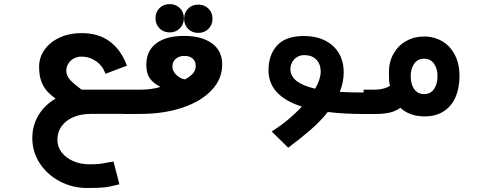

<svg xmlns="http://www.w3.org/2000/svg" viewBox="-20 -570 2440 960"><path d="M416 370Q342.5 370 279.5 337Q216.5 304 179 246.8Q141.5 189.5 141.5 120.5Q141.5 58 172 6.8Q202.5 -44.5 258 -77Q231 -96.5 213.5 -116.5Q196 -136.5 185.8 -165.5Q175.5 -194.5 175.5 -235.5Q175.5 -283 202.8 -321.5Q230 -360 278.5 -382.2Q327 -404.5 387.5 -404.5Q473.5 -404.5 530.2 -361.5Q587 -318.5 614.5 -241.5L507.5 -201Q494 -240 461 -263.5Q428 -287 387.5 -287Q366.5 -287 349 -277.5Q331.5 -268 321.5 -251.8Q311.5 -235.5 311.5 -216Q311.5 -192 329.5 -171.8Q347.5 -151.5 388.5 -121.5H604V-0.5H433Q385 -0.5 347.2 15.5Q309.5 31.5 288.2 60.8Q267 90 267 128.5Q267 164 288.5 192Q310 220 346.8 235.8Q383.5 251.5 426.5 251.5Q458 251.5 474.2 249.8Q490.5 248 513.5 243.5L547.5 237.5L577 351.5Q528 364 500.5 367Q473 370 416 370Z M598.5 -121.5H678Q738.5 -121.5 782.5 -135.5Q747 -153 729.2 -178.2Q711.5 -203.5 711.5 -245Q711.5 -316 761.2 -353.2Q811 -390.5 900 -390.5Q988 -390.5 1039.5 -353.5Q1091 -316.5 1091 -247Q1091 -175.5 1038.5 -119.5Q986 -63.5 893.8 -32.2Q801.5 -1 686.5 -0.5L598.5 0ZM905 -173Q929.5 -186 944 -202Q958.5 -218 958.5 -240.5Q958.5 -265 942.8 -277.8Q927 -290.5 902 -290.5Q875 -290.5 858.5 -275.5Q842 -260.5 842 -238.5Q842 -214.5 861.2 -195.8Q880.5 -177 905 -173ZM757.5 -479Q757.5 -509.5 777.5 -529.5Q797.5 -549.5 828.5 -549.5Q859 -549.5 879.2 -529.5Q899.5 -509.5 899.5 -479Q899.5 -448.5 879.2 -428.2Q859 -408 828.5 -408Q797.5 -408 777.5 -428.2Q757.5 -448.5 757.5 -479ZM900.5 -476.5Q900.5 -507 920.5 -527Q940.5 -547 971.5 -547Q1002 -547 1022.2 -527Q1042.5 -507 1042.5 -476.5Q1042.5 -446 1022.2 -425.8Q1002 -405.5 971.5 -405.5Q940.5 -405.5 920.5 -425.8Q900.5 -446 900.5 -476.5Z M1489 -37Q1322.5 -90.5 1322.5 -218.5Q1322.5 -296 1365.8 -343Q1409 -390 1499 -390Q1559.5 -390 1604.5 -367.8Q1649.5 -345.5 1674 -304.5Q1698.5 -263.5 1698.5 -208Q1698.5 -159 1679 -110.5Q1733 -107.5 1801.5 -107.5V0Q1700.5 0 1619 -10Q1581.5 37 1532.5 79.5Q1483.5 122 1421 168.5L1338.5 87.5Q1425 32.5 1489 -37ZM1556 -126.5Q1583.5 -174.5 1583.5 -212Q1583.5 -249.5 1561.5 -272Q1539.5 -294.5 1501.5 -294.5Q1481.5 -294.5 1465.8 -285Q1450 -275.5 1441 -259.2Q1432 -243 1432 -224Q1432 -155 1556 -126.5Z M1982 -31Q1957.5 -13.5 1927.8 -6.8Q1898 0 1854.5 0H1798V-121.5H1854.5Q1872.5 -121.5 1892.8 -126Q1913 -130.5 1930 -141Q1926.5 -151.5 1925.5 -168Q1924.5 -184.5 1924.5 -209.5Q1924.5 -261 1947.8 -301.8Q1971 -342.5 2011 -365Q2051 -387.5 2099.5 -387.5Q2150.5 -387.5 2191 -363.8Q2231.5 -340 2254.5 -295.2Q2277.5 -250.5 2277.5 -190.5Q2277.5 -130.5 2258 -85Q2238.5 -39.5 2199.2 -13.8Q2160 12 2102.5 12Q2065.5 12 2034.8 1Q2004 -10 1982 -31ZM2100.5 -99.5Q2132.5 -99.5 2150 -124.5Q2167.5 -149.5 2167.5 -188.5Q2167.5 -227 2150 -251.8Q2132.5 -276.5 2100.5 -276.5Q2068.5 -276.5 2051 -251.8Q2033.5 -227 2033.5 -188.5Q2033.5 -149.5 2051 -124.5Q2068.5 -99.5 2100.5 -99.5Z"/></svg>

Font: JuliaMono ExtraBoldItalic
Style: Regular
Weight: 800
Italic angle: -9°
Monospace: yes
Designer: cormullion
Foundry: corm
Version: Version 0.049; ttfautohint (v1.8.4)